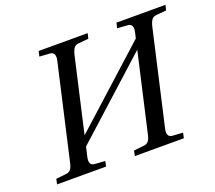

<svg xmlns="http://www.w3.org/2000/svg" viewBox="-117 -850 1132 1009"><g transform="rotate(-20 449.0 -346.0)"><path d="M40 0 46 -29 101 -35Q119 -36 128.5 -47.5Q138 -59 143 -83L263 -609Q274 -656 241 -659L182 -663L189 -692H463L456 -663L401 -658Q383 -657 374 -645Q365 -633 359 -609L264 -193L691 -579L698 -609Q709 -656 676 -659L617 -663L624 -692H898L891 -663L836 -658Q818 -657 809 -645Q800 -633 794 -609L674 -83Q663 -36 696 -33L755 -29L749 0H475L481 -29L536 -35Q554 -36 563.5 -47.5Q573 -59 578 -83L678 -521L251 -135L239 -83Q228 -36 261 -33L320 -29L314 0Z"/></g></svg>

Font: Heuristica
Style: Italic
Weight: 400
Italic angle: -13°
Version: Version 1.0.2